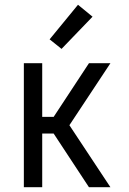

<svg xmlns="http://www.w3.org/2000/svg" viewBox="-20 -785 540 805"><path d="M80 0V-520H157V-295H205L353 -520H443L271 -260L443 0H353L205 -225H157V0ZM238 -580 188 -620 307 -765 368 -715Z"/></svg>

Font: Iosevka Term SS14
Style: Regular
Weight: 400
Monospace: yes
Designer: Belleve Invis
Foundry: Belleve Invis
Version: Version 24.1.1; ttfautohint (v1.8.4)